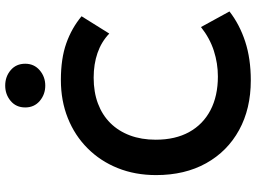

<svg xmlns="http://www.w3.org/2000/svg" viewBox="-143 -826 984 738"><g transform="rotate(-90 349.0 -457.0)"><path d="M409 15Q300 15 218 -30Q136 -75 90.5 -156.8Q45 -238.5 45 -349Q45 -429.5 71.8 -496.2Q98.5 -563 147.8 -612.2Q197 -661.5 263.8 -688.2Q330.5 -715 410.5 -715Q493 -715 551.5 -694.2Q610 -673.5 655.5 -635.5L589 -529Q557 -559.5 514.2 -574.2Q471.5 -589 419.5 -589Q364 -589 320 -572.5Q276 -556 245 -524.8Q214 -493.5 197.5 -449.5Q181 -405.5 181 -350.5Q181 -275 210.5 -221.8Q240 -168.5 294.5 -140Q349 -111.5 424 -111.5Q474.5 -111.5 522.8 -127Q571 -142.5 614 -176.5L674 -67Q624 -28 558.2 -6.5Q492.5 15 409 15ZM389 -775Q355 -775 330 -796.2Q305 -817.5 305 -852Q305 -887 330 -908Q355 -929 389 -929Q423.5 -929 448.2 -908Q473 -887 473 -852Q473 -818 448 -796.5Q423 -775 389 -775Z"/></g></svg>

Font: Geologica Medium
Style: Regular
Weight: 500
Designer: Sindre Bremnes, Frode Helland
Foundry: Monokrom Skriftforlag AS
Version: Version 1.010;gftools[0.9.28]